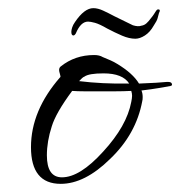

<svg xmlns="http://www.w3.org/2000/svg" viewBox="-20 -440 442 471"><path d="M129 11Q56 11 56 -79Q56 -169 128 -251Q129 -252 127 -258.5Q125 -265 125 -268Q125 -274 129 -277Q164 -305 211 -305Q224 -305 232 -300Q242 -296 251 -292Q260 -288 268 -283Q306 -260 321 -235Q346 -236 363 -237Q380 -238 389 -239H393Q402 -239 402 -232Q402 -230 398 -229Q387 -227 369.5 -224Q352 -221 327 -218Q330 -211 330 -202Q330 -195 329 -192Q314 -111 250 -50Q188 11 129 11ZM297 -235Q281 -260 234 -260Q198 -260 187 -252Q184 -251 181 -248Q178 -245 174 -241Q230 -234 297 -235ZM132 -5Q176 -5 233 -68Q291 -131 302 -190Q303 -195 303.5 -198.5Q304 -202 304 -205Q304 -211 302 -217Q283 -216 263 -216Q243 -216 223 -216Q203 -216 186.5 -216Q170 -216 157 -217Q117 -163 107 -130Q95 -93 95 -59Q95 -5 132 -5ZM312 -345Q297 -345 279.5 -352.5Q262 -360 243 -370Q224 -381 213 -384Q202 -387 196 -387Q178 -387 166 -358Q163 -353 160 -353Q155 -353 155 -362Q155 -366 157 -372.5Q159 -379 164 -386Q187 -420 209 -420Q220 -420 233 -414Q246 -408 261 -400L306 -378Q319 -374 327 -377Q334 -378 339.5 -383Q345 -388 350 -395Q355 -401 357.5 -405Q360 -409 362 -412Q365 -417 368 -417Q375 -417 370 -408Q368 -401 366.5 -395Q365 -389 357 -377Q348 -361 335.5 -353Q323 -345 312 -345Z"/></svg>

Font: Ephesis
Style: Regular
Weight: 400
Designer: Robert E. Leuschke
Foundry: Robert E. Leuschke
Version: Version 1.010; ttfautohint (v1.8.3)